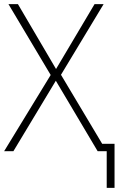

<svg xmlns="http://www.w3.org/2000/svg" viewBox="-22 -734 576 932"><path d="M496 178V0H452L249 -342L43 0H-2L224 -370L19 -714H65L250 -399L437 -714H481L274 -371L474 -36H534V178Z"/></svg>

Font: Noto Sans Disp ExtLt
Style: Regular
Weight: 200
Designer: Monotype Design Team
Foundry: Monotype Imaging Inc.
Version: Version 2.000;GOOG;noto-source:20170915:90ef993387c0